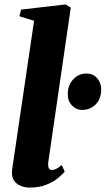

<svg xmlns="http://www.w3.org/2000/svg" viewBox="-20 -837 478 868"><path d="M198 -102.5Q196.5 -85 200.8 -76.8Q205 -68.5 215 -68.5Q223 -68.5 233 -73Q243 -77.5 259.5 -91L272.5 -61Q260 -46 239 -29.5Q218 -13 187.2 -1Q156.5 11 114.5 11Q94.5 11 76 4.2Q57.5 -2.5 45.8 -17.2Q34 -32 34 -56Q34 -61.5 34.8 -69Q35.5 -76.5 36.8 -84.5Q38 -92.5 39 -98.5L134 -743L68 -763.5L75 -793.5L276.5 -817L300 -802.5ZM286.5 -412Q286.5 -452 311 -478.2Q335.5 -504.5 369.5 -504.5Q401 -504.5 419.2 -483.5Q437.5 -462.5 437.5 -432.5Q437.5 -390.5 412.8 -365.2Q388 -340 350 -340Q325 -340 305.5 -360.2Q286 -380.5 286.5 -412Z"/></svg>

Font: Merriweather 72pt Black
Style: Italic
Weight: 900
Italic angle: -7.8°
Version: Version 2.101